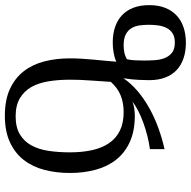

<svg xmlns="http://www.w3.org/2000/svg" viewBox="-34 -750 777 782"><g transform="rotate(90 355.0 -358.5)"><path d="M570.8 -580.1Q544.9 -576.7 516.8 -569.6Q488.8 -562.5 462.6 -553Q436.5 -543.5 414.1 -532Q391.6 -520.5 377.4 -508.3Q383.3 -511.2 390.9 -513.2Q398.4 -515.1 406.5 -516.4Q414.6 -517.6 421.9 -518.1Q429.2 -518.6 434.6 -518.6Q496.6 -518.6 541 -498.5Q585.4 -478.5 613.5 -443.1Q641.6 -407.7 654.8 -359.4Q668 -311 668 -254.4Q668 -198.2 655.3 -149.9Q642.6 -101.6 614.7 -65.9Q586.9 -30.3 542.5 -9.8Q498 10.7 434.6 10.7Q370.6 10.7 326.2 -9.8Q281.7 -30.3 253.9 -65.9Q226.1 -101.6 213.6 -149.9Q201.2 -198.2 201.2 -254.4Q201.2 -276.9 202.6 -301Q204.1 -325.2 206.3 -349.6Q208.5 -374 210.9 -397.9Q213.4 -421.9 214.8 -443.4Q207.5 -439.5 197.8 -436.8Q188 -434.1 177.2 -432.1Q166.5 -430.2 155.8 -429.4Q145 -428.7 136.2 -428.7Q101.6 -428.7 73.5 -438.2Q45.4 -447.8 25.6 -466.3Q5.9 -484.9 -4.9 -512.7Q-15.6 -540.5 -15.6 -577.1Q-15.6 -614.3 -4.6 -642.1Q6.3 -669.9 26.4 -688.7Q46.4 -707.5 74.7 -717Q103 -726.6 137.7 -726.6Q172.9 -726.6 200.9 -717Q229 -707.5 248.8 -689Q268.6 -670.4 279.3 -642.3Q290 -614.3 290 -577.1Q290 -562 288.8 -534.7Q287.6 -507.3 282.2 -472.2Q303.2 -503.4 334.7 -530Q366.2 -556.6 404.3 -577.9Q442.4 -599.1 484.9 -614.5Q527.3 -629.9 570.8 -639.6ZM64.5 -575.7Q64.5 -555.7 67.1 -537.1Q69.8 -518.6 78.6 -504.4Q87.4 -490.2 103.8 -481.7Q120.1 -473.1 147.5 -473.1Q161.1 -473.1 175.5 -475.6Q189.9 -478 204.6 -486.3Q208.5 -502 209.2 -520.8Q210 -539.6 210 -556.6Q210 -576.2 208.7 -598.1Q207.5 -620.1 200.7 -638.7Q193.8 -657.2 179 -669.4Q164.1 -681.6 136.7 -681.6Q113.3 -681.6 98.9 -672.1Q84.5 -662.6 76.9 -647.2Q69.3 -631.8 66.9 -613Q64.5 -594.2 64.5 -575.7ZM584 -254.4Q584 -304.2 575 -344.7Q565.9 -385.3 546.4 -413.8Q526.9 -442.4 495.6 -457.8Q464.4 -473.1 419.9 -473.1Q382.3 -473.1 352.1 -460.9Q321.8 -448.7 296.9 -420.9Q294.4 -379.4 291.3 -337.6Q288.1 -295.9 288.1 -254.4Q288.1 -207.5 294.7 -167Q301.3 -126.5 318.1 -96.9Q335 -67.4 364 -50.3Q393.1 -33.2 437.5 -33.2Q481.9 -33.2 510.5 -50.3Q539.1 -67.4 555.4 -96.9Q571.8 -126.5 577.9 -167Q584 -207.5 584 -254.4Z"/></g></svg>

Font: Arian Grqi
Style: Regular
Weight: 400
Designer: Ruben Hakobyan (Tarumian)
Foundry: Ruben Hakobyan (Tarumian)
Version: Version 1.003